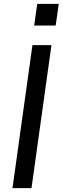

<svg xmlns="http://www.w3.org/2000/svg" viewBox="-20 -980 326 1000"><path d="M45 0 149 -745H248L144 0ZM158 -847 174 -960H286L270 -847Z"/></svg>

Font: Plus Jakarta Sans Medium
Style: Italic
Weight: 500
Italic angle: -8°
Designer: Gumpita Rahayu
Foundry: Tokotype
Version: Version 2.071; ttfautohint (v1.8.4.7-5d5b);gftools[0.9.29]